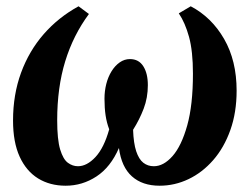

<svg xmlns="http://www.w3.org/2000/svg" viewBox="-20 -580 801 611"><path d="M189 11Q139 11 101.2 -12.2Q63.5 -35.5 42.5 -81.5Q21.5 -127.5 21.5 -196.5Q21.5 -279 47 -348.5Q72.5 -418 119.2 -471.5Q166 -525 230 -560L263 -535.5Q213 -468 187.5 -384.8Q162 -301.5 162 -197.5Q162 -135.5 171.5 -104.2Q181 -73 196 -62Q211 -51 228 -51Q256.5 -51 283.8 -80.2Q311 -109.5 327.5 -168.5Q319.5 -189.5 316 -213Q312.5 -236.5 312.5 -266Q312.5 -290 318.2 -312.8Q324 -335.5 335 -353.2Q346 -371 361 -381.5Q376 -392 393.5 -392Q421.5 -392 436 -369.2Q450.5 -346.5 450.5 -309Q450.5 -269 437.2 -234.2Q424 -199.5 403.5 -167Q405 -124 413.5 -98.5Q422 -73 436.2 -62Q450.5 -51 469.5 -51Q500.5 -51 529 -83.2Q557.5 -115.5 575.8 -180.8Q594 -246 594 -345.5Q594 -417.5 581.5 -462.8Q569 -508 549 -537.5L587 -560Q653.5 -525 693.2 -456Q733 -387 733 -291.5Q733 -222 713 -166Q693 -110 658.5 -70.5Q624 -31 580 -10Q536 11 488 11Q433 11 399.8 -18.8Q366.5 -48.5 358.5 -109Q332 -48 287 -18.5Q242 11 189 11Z"/></svg>

Font: Merriweather 48pt
Style: Bold Italic
Weight: 700
Italic angle: -7.8°
Version: Version 2.101